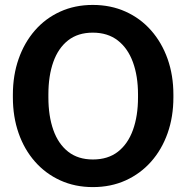

<svg xmlns="http://www.w3.org/2000/svg" viewBox="-20 -741 747 771"><path d="M353 10.3Q281.2 10.3 222.2 -16.6Q163.1 -43.5 120.4 -92Q77.6 -140.6 54.7 -206.3Q31.7 -272 31.7 -350.1V-360.8Q31.7 -438.5 54.7 -504.2Q77.6 -569.8 120.1 -618.7Q162.6 -667.5 221.7 -694.3Q280.8 -721.2 352.5 -721.2Q424.8 -721.2 484.4 -694.3Q543.9 -667.5 586.9 -618.7Q629.9 -569.8 653.1 -504.2Q676.3 -438.5 676.3 -360.8V-350.1Q676.3 -272 653.1 -206.3Q629.9 -140.6 586.9 -92Q543.9 -43.5 484.6 -16.6Q425.3 10.3 353 10.3ZM353 -100.6Q413.6 -100.6 453.6 -131.8Q493.7 -163.1 513.9 -219.2Q534.2 -275.4 534.2 -350.1V-361.8Q534.2 -435.5 513.7 -491.5Q493.2 -547.4 452.9 -578.6Q412.6 -609.9 352.5 -609.9Q293 -609.9 253.4 -578.9Q213.9 -547.9 194.1 -492.2Q174.3 -436.5 174.3 -361.8V-350.1Q174.3 -275.4 194.1 -219.2Q213.9 -163.1 253.7 -131.8Q293.5 -100.6 353 -100.6Z"/></svg>

Font: Robotiche
Style: Bold
Weight: 700
Designer: Google
Version: Version 2.001